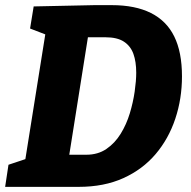

<svg xmlns="http://www.w3.org/2000/svg" viewBox="-26 -727 745 747"><path d="M409 -707Q500 -707 561 -676.5Q622 -646 652 -585Q682 -524 682 -430Q682 -343 656 -265Q630 -187 579.5 -127.5Q529 -68 454 -34Q379 0 280 0H-6L7 -86L91 -114L70 -91L153 -611L169 -586L91 -616L105 -702L341 -707ZM310 -125Q355 -125 388 -147.5Q421 -170 443.5 -206.5Q466 -243 479 -286Q492 -329 498 -371Q504 -413 504 -444Q504 -487 493 -517.5Q482 -548 456 -565Q430 -582 384 -582H290L321 -613L238 -90L221 -125Z"/></svg>

Font: Bitter Thin ExtraBold
Style: Italic
Weight: 800
Italic angle: -9°
Version: Version 2.002